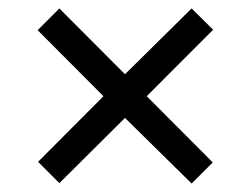

<svg xmlns="http://www.w3.org/2000/svg" viewBox="-20 -580 591 453"><path d="M224.1 -353 68.8 -508.8 120.1 -560.1 274.9 -404.8 432.1 -560.1 482.9 -509.8 326.2 -353 481.9 -196.8 432.1 -147 274.9 -301.8 120.1 -147.9 69.8 -198.2Z"/></svg>

Font: Genotype
Style: Regular
Weight: 400
Foundry: Ascender Corporation
Version: Version 1.00